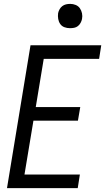

<svg xmlns="http://www.w3.org/2000/svg" viewBox="-20 -968 541 988"><path d="M16 0 137 -735H501L490 -665H205L164 -417H393L381 -347H152L106 -70H391L380 0ZM340 -823Q325 -823 311.5 -828Q298 -833 290 -844.5Q282 -856 279.5 -870.5Q277 -885 279 -900Q281 -910 286.5 -920Q292 -930 300.5 -936.5Q309 -943 319.5 -945.5Q330 -948 341 -948Q356 -948 369.5 -942.5Q383 -937 391 -925.5Q399 -914 402 -899.5Q405 -885 402 -870Q400 -860 394.5 -850Q389 -840 380.5 -833.5Q372 -827 361.5 -825Q351 -823 340 -823Z"/></svg>

Font: Iosevka Curly
Style: Italic
Weight: 400
Italic angle: -9°
Monospace: yes
Designer: Belleve Invis
Foundry: Belleve Invis
Version: Version 22.1.2; ttfautohint (v1.8.4)